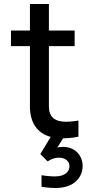

<svg xmlns="http://www.w3.org/2000/svg" viewBox="-20 -683 468 962"><path d="M258 259C355 259 394 202 394 149C394 98 358 53 296 53C285 53 275 54 267 57L296 10C337 10 373 2 373 2V-79C373 -79 340 -73 311 -73C255 -73 225 -96 225 -150V-452H354V-530H225V-663H130V-530H35V-452H130V-150C130 -70 165 -16 234 3L182 89L219 126C219 126 242 107 275 107C310 107 328 127 328 150C328 173 311 201 254 201C227 201 188 195 188 195V253C188 253 226 259 258 259Z"/></svg>

Font: Be Vietnam Pro
Style: Regular
Weight: 400
Designer: Lam Bao, Tony Le, Vietanh Nguyen
Foundry: Yellow Type Foundry
Version: Version 1.002